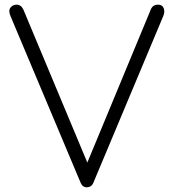

<svg xmlns="http://www.w3.org/2000/svg" viewBox="-20 -801 742 821"><path d="M352 0Q333 0 325 -19L25 -732Q15 -755 24.5 -768Q34 -781 51 -781Q70 -781 80 -760L368 -71H339L623 -756Q628 -770 636 -775.5Q644 -781 656 -781Q674 -781 680 -766Q686 -751 678 -732L379 -19Q374 -8 366.5 -4Q359 0 352 0Z"/></svg>

Font: ComfortaaLight
Style: Regular
Weight: 300
Designer: Johan Aakerlund
Foundry: Johan Aakerlund
Version: Version 3.104; ttfautohint (v1.8.1.43-b0c9)